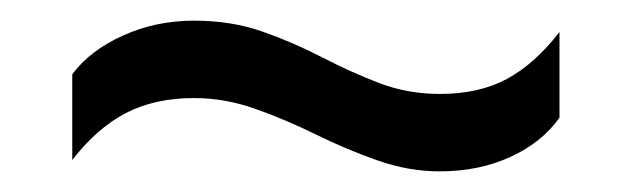

<svg xmlns="http://www.w3.org/2000/svg" viewBox="-20 -395 612 186"><path d="M406 -229Q376 -229 346 -239.5Q316 -250 286.5 -264.5Q257 -279 227.5 -289.5Q198 -300 168 -300Q130 -300 102 -285.5Q74 -271 50 -240V-323Q67 -346 99 -360.5Q131 -375 168 -375Q204 -375 234 -364.5Q264 -354 292 -339.5Q320 -325 347.5 -314.5Q375 -304 406 -304Q444 -304 471 -318.5Q498 -333 522 -364V-281Q505 -257 474.5 -243Q444 -229 406 -229Z"/></svg>

Font: Kanit Light
Style: Regular
Weight: 300
Designer: Katatrad Team
Foundry: CadsonDemak
Version: Version 2.000; ttfautohint (v1.8.3)